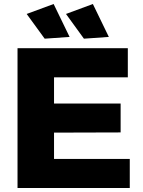

<svg xmlns="http://www.w3.org/2000/svg" viewBox="-20 -943 715 963"><path d="M249 -922.9 329.1 -757.8 204.1 -749 113.8 -873ZM445.8 -922.9 525.9 -757.8 400.9 -749 311 -873ZM67.9 -701.2H621.1V-555.2H251V-423.8H585V-278.8L251 -277.8V-146H630.9V0H67.9Z"/></svg>

Font: Montserrat-Arabic
Style: Bold
Weight: 700
Designer: Mohamed Gaber
Foundry: Kief Type Foundry
Version: Version 5.008;PS 005.008;hotconv 1.0.88;makeotf.lib2.5.64775